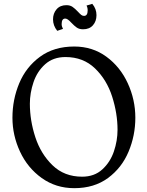

<svg xmlns="http://www.w3.org/2000/svg" viewBox="-20 -966 768 1003"><path d="M687 -351Q687 -258 651.5 -173.5Q616 -89 544 -36Q472 17 368 17Q272 17 198 -36Q124 -89 84.5 -174Q45 -259 45 -351Q45 -446 80.5 -531Q116 -616 189 -669.5Q262 -723 368 -723Q463 -723 535.5 -670Q608 -617 647.5 -531Q687 -445 687 -351ZM136 -424Q136 -337 164.5 -249.5Q193 -162 254.5 -102.5Q316 -43 409 -43Q473 -43 514.5 -81Q556 -119 575 -175Q594 -231 594 -288Q594 -373 566 -461Q538 -549 476.5 -608.5Q415 -668 322 -668Q258 -668 216 -630.5Q174 -593 155 -536.5Q136 -480 136 -424ZM484 -887Q484 -855 465.5 -834Q447 -813 414 -813Q394 -813 381 -822Q368 -831 352 -848Q333 -869 321 -869Q302 -869 302 -840Q302 -828 309 -815L279 -805Q257 -832 257 -865Q257 -896 275.5 -917.5Q294 -939 327 -939Q346 -939 359 -930Q372 -921 387 -905Q398 -893 404.5 -888Q411 -883 419 -883Q438 -883 438 -912Q438 -926 432 -937L462 -946Q484 -920 484 -887Z"/></svg>

Font: Amita
Style: Regular
Weight: 400
Designer: Eduardo Rodriguez Tunni, Modular Infotech, Brian J. Bonislawsky
Foundry: Eduardo Rodriguez Tunni, Modular Infotech, Brian J. Bonislawsky
Version: Version 1.004